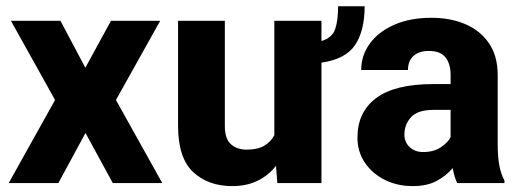

<svg xmlns="http://www.w3.org/2000/svg" viewBox="-20 -596 1689 625"><path d="M176.8 -528.3 257.8 -375.5 341.3 -528.3H501.5L357.4 -270.5L508.3 0H347.2L258.3 -163.1L169.9 0H8.3L159.2 -270.5L15.6 -528.3Z M1080.6 -575.7H1167Q1167 -496.1 1136 -449.7Q1105 -403.3 1026.4 -392.1V0H882.8L878.4 -56.2Q854 -24.9 818.4 -7.6Q782.7 9.8 735.8 9.8Q657.7 9.8 608.6 -36.1Q559.6 -82 559.6 -186.5V-528.3H711.9V-185.5Q711.9 -145 731.2 -127Q750.5 -108.9 783.2 -108.9Q817.9 -108.9 839.6 -121.3Q861.3 -133.8 873 -155.8V-528.3H1026.4V-462.4Q1061.5 -473.1 1071 -501.2Q1080.6 -529.3 1080.6 -575.7Z M1468.3 0Q1459 -19 1453.6 -48.8Q1433.1 -24.4 1401.9 -7.3Q1370.6 9.8 1322.8 9.8Q1273.4 9.8 1232.7 -10.5Q1191.9 -30.8 1167.7 -66.4Q1143.6 -102.1 1143.6 -148.4Q1143.6 -231 1204.3 -276.6Q1265.1 -322.3 1389.6 -322.3H1446.8V-352.5Q1446.8 -388.2 1430.2 -409.2Q1413.6 -430.2 1376 -430.2Q1344.2 -430.2 1326.2 -414.1Q1308.1 -397.9 1308.1 -368.2H1155.8Q1155.8 -415.5 1183.8 -454.1Q1211.9 -492.7 1263.4 -515.4Q1314.9 -538.1 1384.3 -538.1Q1446.3 -538.1 1494.9 -517.3Q1543.5 -496.6 1571.8 -455.1Q1600.1 -413.6 1600.1 -351.6V-130.4Q1600.1 -83 1605.7 -55.7Q1611.3 -28.3 1622.1 -8.3V0ZM1357.4 -101.1Q1391.1 -101.1 1414.1 -116Q1437 -130.9 1446.8 -149.4V-238.3H1391.1Q1339.8 -238.3 1318.1 -214.6Q1296.4 -190.9 1296.4 -157.7Q1296.4 -133.3 1313.5 -117.2Q1330.6 -101.1 1357.4 -101.1Z"/></svg>

Font: Vazirmatn RD UI ExtraBold
Style: Regular
Weight: 800
Designer: Saber Rastikerdar
Foundry: Saber Rastikerdar
Version: Version 33.003